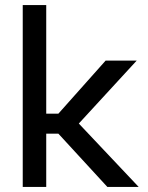

<svg xmlns="http://www.w3.org/2000/svg" viewBox="-20 -740 584 760"><path d="M70 0V-720H163V-290H211L398 -500H521L292 -251L529 0H405L211 -211H163V0Z"/></svg>

Font: Envelope Sans Variable
Style: Regular
Weight: 500
Designer: Andreas Rasmussen / Norman Anderson
Foundry: mail.de GmbH
Version: Version 1.150